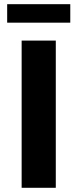

<svg xmlns="http://www.w3.org/2000/svg" viewBox="-20 -893 368 913"><path d="M82.9 0V-700H245.3V0ZM14.1 -785.2V-873.1H314.2V-785.2Z"/></svg>

Font: Montserrat Thin
Style: Regular
Weight: 100
Designer: Julieta Ulanovsky
Foundry: Julieta Ulanovsky
Version: Version 9.000